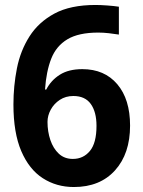

<svg xmlns="http://www.w3.org/2000/svg" viewBox="-20 -742 575 772"><path d="M34 -322Q34 -396 48 -467Q62 -538 98.5 -595.5Q135 -653 199 -687.5Q263 -722 364 -722Q384 -722 411.5 -720Q439 -718 458 -715V-603Q439 -606 417.5 -608.5Q396 -611 375 -611Q296 -611 251 -584Q206 -557 186 -506Q166 -455 161 -382H166Q185 -419 220.5 -441.5Q256 -464 311 -464Q400 -464 451.5 -403.5Q503 -343 503 -237Q503 -124 442.5 -57Q382 10 277 10Q207 10 152 -25.5Q97 -61 65.5 -134.5Q34 -208 34 -322ZM273 -103Q315 -103 341.5 -135Q368 -167 368 -236Q368 -292 345 -324Q322 -356 275 -356Q244 -356 220.5 -340.5Q197 -325 184 -301Q171 -277 171 -252Q171 -213 182.5 -179Q194 -145 216.5 -124Q239 -103 273 -103Z"/></svg>

Font: Noto Sans Sinhala SemiCondensed
Style: Bold
Weight: 700
Width: 4
Designer: Jelle Bosma - Monotype Design Team
Foundry: Monotype Imaging Inc.
Version: Version 2.006; ttfautohint (v1.8.4.7-5d5b)